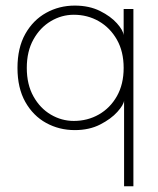

<svg xmlns="http://www.w3.org/2000/svg" viewBox="-20 -442 550 670"><path d="M413 208V-91Q411.5 -76 389.5 -51.5Q367.5 -27 329.5 -7.5Q291.5 12 241 12Q186.5 12 141 -13Q95.5 -38 68.2 -86.5Q41 -135 41 -205Q41 -275 68.2 -323.5Q95.5 -372 141 -397.2Q186.5 -422.5 241 -422.5Q291 -422.5 328.8 -403.8Q366.5 -385 388.2 -360.5Q410 -336 411.5 -319V-410.5H445.5V208ZM237.5 -20Q285.5 -20 325 -42.5Q364.5 -65 388 -106.5Q411.5 -148 411.5 -205Q411.5 -262 388 -303.5Q364.5 -345 325 -367.8Q285.5 -390.5 237.5 -390.5Q195 -390.5 157.5 -368.2Q120 -346 96.8 -304.5Q73.5 -263 73.5 -205Q73.5 -147 96.8 -105.5Q120 -64 157.5 -42Q195 -20 237.5 -20Z"/></svg>

Font: League Spartan Thin Thin
Style: Regular
Weight: 250
Version: Version 2.002